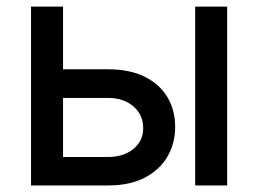

<svg xmlns="http://www.w3.org/2000/svg" viewBox="-20 -566 788 586"><path d="M152.3 -354.5H310.1Q376 -354.5 421.6 -331.8Q467.3 -309.1 491 -269.5Q514.6 -230 514.6 -178.7Q514.6 -128.4 491 -87.9Q467.3 -47.4 421.6 -23.7Q376 0 310.1 0H74.7V-545.9H172.4V-86.9H310.1Q356.9 -86.9 387 -111.3Q417 -135.7 417 -174.8Q417 -215.8 387 -241.5Q356.9 -267.1 310.1 -267.1H152.3ZM575.7 0V-545.9H673.3V0Z"/></svg>

Font: Inter Cardless
Style: Regular
Weight: 400
Designer: Rasmus Andersson
Foundry: rsms
Version: Version 4.001;git-9221beed3